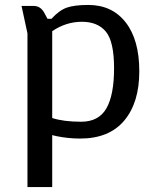

<svg xmlns="http://www.w3.org/2000/svg" viewBox="-20 -548 633 776"><path d="M191 -422V-71Q237 -56 308 -56Q379 -56 410 -110Q441 -164 441 -272Q441 -380 408 -420Q375 -460 311 -460Q247 -460 191 -422ZM337 -528Q433 -528 488 -457.5Q543 -387 543 -260Q543 -133 482 -60.5Q421 12 304 12Q255 12 207 2L191 -2V208H91V-413L67 -524H116Q143 -524 158 -498L172 -472H188Q219 -506 249.5 -517Q280 -528 337 -528Z"/></svg>

Font: Voces
Style: Regular
Weight: 400
Designer: Ana Paula Megda, Pablo Ugerman
Foundry: Ana Paula Megda, Pablo Ugerman
Version: Version 1.003